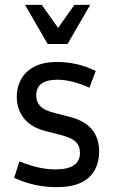

<svg xmlns="http://www.w3.org/2000/svg" viewBox="-20 -760 471 790"><path d="M209 -63Q309 -63 309 -131Q309 -160 291 -177Q273 -194 225 -206L170 -220Q109 -235 79 -272.5Q49 -310 49 -362Q49 -400 66 -432.5Q83 -465 120 -485Q157 -505 216 -505Q254 -505 293.5 -496.5Q333 -488 374 -468L348 -399Q275 -432 216 -432Q129 -432 129 -367Q129 -342 145 -324Q161 -306 205 -295L260 -281Q326 -265 357 -229Q388 -193 388 -136Q388 -95 370.5 -61.5Q353 -28 314.5 -9Q276 10 211 10Q168 10 125.5 1Q83 -8 38 -28L60 -96Q103 -79 138 -71Q173 -63 209 -63ZM351 -740 258 -579H176L83 -740H152L219 -645L286 -740Z"/></svg>

Font: Inria Sans
Style: Regular
Weight: 400
Designer: Black Foundry Team
Foundry: Black Foundry
Version: Version 1.2; ttfautohint (v1.8.3)